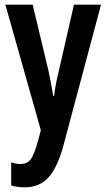

<svg xmlns="http://www.w3.org/2000/svg" viewBox="-20 -563 456 823"><path d="M3 -543H120L187 -263Q193 -236 198.5 -207.5Q204 -179 208 -152H212Q217 -199 233 -263L297 -543H413L251 64Q225 158 186.5 199Q148 240 86 240Q71 240 56.5 238Q42 236 28 232V133Q50 140 67 140Q97 140 112 119.5Q127 99 143 41L155 -5Z"/></svg>

Font: Noto Sans Lao ExtraCondensed SemiBold
Style: Regular
Weight: 600
Width: 2
Designer: Monotype Design Team
Foundry: Monotype Imaging Inc.
Version: Version 2.003; ttfautohint (v1.8.4.7-5d5b)